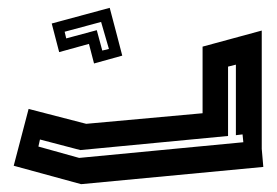

<svg xmlns="http://www.w3.org/2000/svg" viewBox="-20 -470 707 490"><path d="M15 -47 53 -192 200 -154 497 -181V-351L648 -392V-90L652 -44L187 0ZM582 -125V-305L562 -300V-123L185 -87L82 -114L78 -96L182 -67L601 -107L599 -127ZM112 -410 260 -450 279 -378 292 -328 220 -308 207 -358 131 -337ZM145 -389 149 -372 227 -393 241 -341 258 -345 238 -414Z"/></svg>

Font: Blaka Hollow
Style: Regular
Weight: 400
Designer: Mohamed Gaber
Foundry: Kief Type Foundry
Version: Version 1.003; ttfautohint (v1.8.4.7-5d5b)